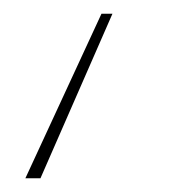

<svg xmlns="http://www.w3.org/2000/svg" viewBox="-20 -119 279 280"><path d="M144 -99 39 141H17L128 -99Z"/></svg>

Font: Fira Sans Extra Condensed Thin
Style: Italic
Weight: 250
Width: 3
Italic angle: -8°
Designer: Carrois Corporate & Edenspiekermann AG
Foundry: Carrois Corporate GbR & Edenspiekermann AG
Version: Version 4.203